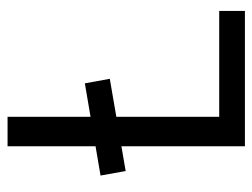

<svg xmlns="http://www.w3.org/2000/svg" viewBox="-100 -568 668 508"><g transform="rotate(-90 234.0 -314.0)"><path d="M35.5 -315.5 23.5 -382 267.5 -423.5 279.5 -357.5ZM179 -628V-68H459V0H101V-628Z"/></g></svg>

Font: Karla
Style: Regular
Weight: 400
Designer: Jonathan Pinhorn
Version: Version 2.004;gftools[0.9.33]